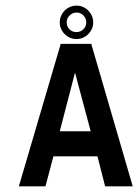

<svg xmlns="http://www.w3.org/2000/svg" viewBox="-20 -656 491 676"><path d="M303.5 -600.1Q308.1 -589.4 308.1 -577.1Q308.1 -564.9 303.5 -554.4Q298.8 -543.9 290.8 -535.9Q282.7 -527.8 272.2 -523.2Q261.7 -518.6 249.5 -518.6Q237.3 -518.6 226.6 -523.2Q215.8 -527.8 207.8 -535.9Q199.7 -543.9 195.1 -554.4Q190.4 -564.9 190.4 -577.1Q190.4 -589.4 195.1 -600.1Q199.7 -610.8 207.8 -618.9Q215.8 -627 226.6 -631.6Q237.3 -636.2 249.5 -636.2Q261.7 -636.2 272.2 -631.6Q282.7 -627 290.8 -618.9Q298.8 -610.8 303.5 -600.1ZM447.3 0H350.1L323.2 -105.5H168L140.1 0H46.4L193.8 -501.5H301.3ZM214.8 -577.1Q214.8 -562.5 224.6 -552.7Q234.4 -543 249 -543Q263.7 -543 273.7 -553Q283.7 -563 283.7 -577.1Q283.7 -591.3 273.7 -601.6Q263.7 -611.8 249.5 -611.8Q235.4 -611.8 225.1 -601.6Q214.8 -591.3 214.8 -577.1ZM299.3 -193.8 244.1 -400.4 190.4 -193.8Z"/></svg>

Font: Keraleeyam
Style: Regular
Weight: 400
Designer: Hussain K. H.
Foundry: Swathanthra Malayalam Computing(SMC) http://smc.org.in
Version: Version 3.0.0+20221109